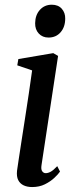

<svg xmlns="http://www.w3.org/2000/svg" viewBox="-20 -764 312 795"><path d="M113 10.5Q93 10.5 78 3.5Q63 -3.5 55.5 -18.2Q48 -33 50.5 -57Q52.5 -72 57.5 -104.5Q62.5 -137 69.2 -181Q76 -225 83.8 -275Q91.5 -325 99.2 -376Q107 -427 113 -472.5L51.5 -493.5L56 -519.5L200.5 -544L220.5 -532.5L152 -81Q149 -62.5 154.8 -54.8Q160.5 -47 169 -47Q179 -47 190 -53Q201 -59 217 -76L228.5 -53.5Q221 -42.5 205 -27.5Q189 -12.5 166 -1Q143 10.5 113 10.5ZM181 -608.5Q156 -608.5 140.5 -625.2Q125 -642 125.5 -668Q126 -702 145.2 -723.2Q164.5 -744.5 194.5 -744.5Q221 -744.5 235.8 -727.8Q250.5 -711 250 -687Q250 -652.5 231 -630.5Q212 -608.5 181 -608.5Z"/></svg>

Font: Merriweather 72pt
Style: Italic
Weight: 400
Italic angle: -7.8°
Version: Version 2.101